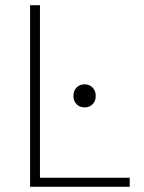

<svg xmlns="http://www.w3.org/2000/svg" viewBox="-20 -720 555 740"><path d="M96 -700H134V-35H480V0H96ZM263 -350Q263 -370 275 -382.5Q287 -395 306 -395Q325 -395 337 -382.5Q349 -370 349 -350Q349 -331 337 -318.5Q325 -306 306 -306Q287 -306 275 -318.5Q263 -331 263 -350Z"/></svg>

Font: Sarabun Thin
Style: Regular
Weight: 250
Designer: Suppakit Chalermlarp | Katatrad Co.,Ltd.
Foundry: Cadson Demak Co.,Ltd.
Version: Version 1.000; ttfautohint (v1.6)